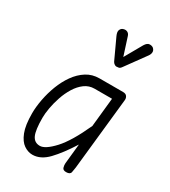

<svg xmlns="http://www.w3.org/2000/svg" viewBox="-206 -948 942 1061"><g transform="rotate(30 265.5 -417.5)"><path d="M173.5 10Q145.5 10 119 -8Q92.5 -26 75.5 -69Q58.5 -112 58.5 -187.5Q58.5 -228.5 67.5 -276.5Q76.5 -324.5 94.2 -371.2Q112 -418 139.2 -456.5Q166.5 -495 202.8 -518Q239 -541 285 -541H435Q452.5 -541 459.8 -530.8Q467 -520.5 466 -508L417.5 -49Q415.5 -32.5 412 -16.2Q408.5 0 383.5 0Q363 0 359 -14Q355 -28 356 -40.5L369 -167.5Q317.5 -86 271.5 -38Q225.5 10 173.5 10ZM185 -53Q219 -53 271.8 -110Q324.5 -167 382 -293.5L401 -478H290Q255 -478 227.5 -457.8Q200 -437.5 179.8 -404.8Q159.5 -372 146.5 -333.8Q133.5 -295.5 127 -259Q120.5 -222.5 120.5 -195Q120.5 -116.5 135.2 -84.8Q150 -53 185 -53ZM331.5 -644Q327 -644 319.8 -648.8Q312.5 -653.5 308.5 -661.5L249 -790Q238.5 -813 244.2 -826Q250 -839 261.5 -842.5Q276.5 -847.5 288 -841.5Q299.5 -835.5 303.5 -821L339.5 -709L402.5 -820Q415.5 -841.5 430.5 -842.2Q445.5 -843 455 -835.5Q466.5 -825 466 -812.2Q465.5 -799.5 457 -787.5L364 -659.5Q355.5 -647 347.2 -645.5Q339 -644 331.5 -644Z"/></g></svg>

Font: Edu NSW ACT Hand
Style: Regular
Weight: 400
Designer: Tina and Corey Anderson, Eben Sorkin, Mirko Velimirovic
Foundry: Sorkin Type Co.
Version: Version 2.000